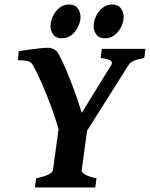

<svg xmlns="http://www.w3.org/2000/svg" viewBox="-20 -832 665 852"><path d="M625.5 -615.2 620.1 -574.7Q588.4 -568.4 573 -561.8Q557.6 -555.2 549.8 -542.5L355 -233.9H246.1Q232.4 -288.1 211.2 -347.2Q189.9 -406.2 167.2 -458.3Q144.5 -510.3 126.5 -542.5Q120.1 -553.7 108.6 -559.1Q97.2 -564.5 59.6 -564.5L63 -605Q81.5 -607.9 106.9 -611.3Q132.3 -614.7 155.8 -617.4Q179.2 -620.1 191.4 -620.1Q205.1 -620.1 218.3 -613.8Q231.4 -607.4 237.8 -596.2Q255.9 -564 274.4 -520Q293 -476.1 310.8 -427Q328.6 -377.9 342.8 -331.1L473.1 -542.5Q481.4 -555.2 471.4 -562.5Q461.4 -569.8 426.8 -574.7L432.1 -615.2ZM408.2 -40.5 402.8 0H134.8L140.1 -40.5Q182.6 -49.8 198.2 -59.3Q213.9 -68.8 214.8 -75.7L247.1 -311H374.5L342.3 -75.7Q341.3 -69.3 354 -59.6Q366.7 -49.8 408.2 -40.5ZM528.8 -757.8Q528.8 -737.3 518.8 -715.1Q508.8 -692.9 490.2 -677.5Q471.7 -662.1 445.3 -662.1Q419.4 -662.1 407.5 -679Q395.5 -695.8 395.5 -715.8Q395.5 -735.8 405.3 -758.1Q415 -780.3 433.6 -796.1Q452.1 -812 478 -812Q503.9 -812 516.4 -794.9Q528.8 -777.8 528.8 -757.8ZM337.4 -757.8Q337.4 -737.3 327.4 -715.1Q317.4 -692.9 298.8 -677.5Q280.3 -662.1 253.9 -662.1Q228 -662.1 216.1 -679Q204.1 -695.8 204.1 -715.8Q204.1 -735.8 213.9 -758.1Q223.6 -780.3 242.2 -796.1Q260.7 -812 286.6 -812Q312.5 -812 325 -794.9Q337.4 -777.8 337.4 -757.8Z"/></svg>

Font: Gentium Book Plus
Style: Bold Italic
Weight: 700
Italic angle: -8°
Designer: Victor Gaultney, Annie Olsen, Iska Routamaa, Becca Hirsbrunner
Foundry: SIL International
Version: Version 6.101